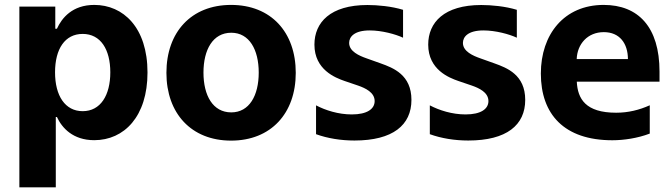

<svg xmlns="http://www.w3.org/2000/svg" viewBox="-20 -573 2790 797"><path d="M60.4 204.5H211.6V-87.4H216.3C237.2 -41.9 283 8.9 371.1 8.9C495.4 8.9 592.3 -89.5 592.3 -272C592.3 -459.5 491.1 -552.6 371.4 -552.6C280.2 -552.6 236.5 -498.2 216.3 -453.8H209.5V-545.5H60.4ZM208.5 -272.7C208.5 -370 249.6 -432.2 323.2 -432.2C398.1 -432.2 437.9 -367.2 437.9 -272.7C437.9 -177.6 397.4 -111.5 323.2 -111.5C250.4 -111.5 208.5 -175.4 208.5 -272.7Z M939.3 10.7C1104.8 10.7 1207.7 -102.6 1207.7 -270.6C1207.7 -439.6 1104.8 -552.6 939.3 -552.6C773.8 -552.6 670.8 -439.6 670.8 -270.6C670.8 -102.6 773.8 10.7 939.3 10.7ZM940 -106.5C863.6 -106.5 824.6 -176.5 824.6 -271.7C824.6 -366.8 863.6 -437.1 940 -437.1C1014.9 -437.1 1054 -366.8 1054 -271.7C1054 -176.5 1014.9 -106.5 940 -106.5Z M1451.3 10.3C1611.2 10.3 1687.9 -54 1687.9 -158.4C1687.9 -262.4 1612.6 -291.2 1560 -310L1501.1 -331C1471.2 -341.6 1429.3 -359.4 1429.3 -394.9C1429.3 -420.1 1450.6 -446.7 1514.6 -446.7C1565 -446.7 1621.8 -431.1 1653.1 -416.5V-532.3C1605.1 -546.9 1547.9 -552.2 1505.3 -552.2C1351.2 -552.2 1285.2 -479.8 1285.2 -387.8C1285.2 -283.4 1372.5 -250 1410.2 -236.9L1466.6 -217.7C1496.1 -207.4 1535.2 -189.6 1535.2 -153.4C1535.2 -120.7 1503.9 -98 1440.3 -98C1384.6 -98 1331 -115.1 1291.9 -135.7V-16C1339.8 1.4 1395.2 10.3 1451.3 10.3Z M1923.7 10.3C2083.5 10.3 2160.2 -54 2160.2 -158.4C2160.2 -262.4 2084.9 -291.2 2032.3 -310L1973.4 -331C1943.5 -341.6 1901.6 -359.4 1901.6 -394.9C1901.6 -420.1 1922.9 -446.7 1986.9 -446.7C2037.3 -446.7 2094.1 -431.1 2125.4 -416.5V-532.3C2077.4 -546.9 2020.2 -552.2 1977.6 -552.2C1823.5 -552.2 1757.5 -479.8 1757.5 -387.8C1757.5 -283.4 1844.8 -250 1882.5 -236.9L1938.9 -217.7C1968.4 -207.4 2007.5 -189.6 2007.5 -153.4C2007.5 -120.7 1976.2 -98 1912.6 -98C1856.9 -98 1803.3 -115.1 1764.2 -135.7V-16C1812.1 1.4 1867.5 10.3 1923.7 10.3Z M2717.7 -275.6C2717.7 -460.9 2629.3 -552.6 2485.8 -552.6C2321.4 -552.6 2225.1 -430 2225.1 -267.8C2225.1 -98.7 2321.7 9.2 2522 9.2C2569.2 9.2 2627.1 0.7 2677.2 -18.5V-136C2633.9 -116.5 2588.1 -105.1 2537.6 -105.1C2410.5 -105.1 2377.8 -163 2374.3 -234H2717.7ZM2373.9 -327.8C2376.1 -389.9 2419 -439.6 2486.5 -439.6C2552.2 -439.6 2586.3 -392.8 2586.6 -327.8Z"/></svg>

Font: TID UI
Style: Bold
Weight: 700
Designer: The TID Project Authors
Foundry: Bakken & Bæck
Version: Version 1.001;hotconv 1.0.109;makeotfexe 2.5.65596